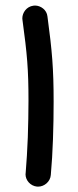

<svg xmlns="http://www.w3.org/2000/svg" viewBox="-20 -636 283 701"><path d="M62 -563.5C79.1 -438 84 -382.8 84 -268.6C84 -225.1 83 -180.7 81.5 -134.3C79.6 -87.9 77.1 -44.4 73.7 -4.4C73.2 -2.9 73.2 -1 73.2 0.5C73.2 21.5 90.3 43 115.7 45.4H119.6C141.1 45.4 163.6 27.8 165.5 2.9C172.9 -77.6 175.8 -175.8 175.8 -264.2C175.8 -385.3 170.4 -448.7 153.3 -575.7C150.9 -600.6 127.9 -615.7 107.9 -615.7C106 -615.7 104 -615.7 101.6 -615.2C76.7 -611.8 61.5 -589.8 61.5 -568.8C61.5 -567.4 61.5 -565.4 62 -563.5Z"/></svg>

Font: Mikhak Medium
Style: Regular
Weight: 500
Designer: Amin Abedi
Version: Version 3.2